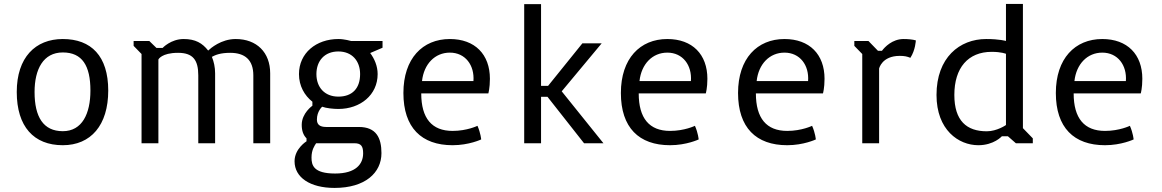

<svg xmlns="http://www.w3.org/2000/svg" viewBox="-20 -714 5792 957"><path d="M63.5 -255.4C63.5 -83 148.4 9.8 293 9.8C432.6 9.8 519.5 -89.8 519.5 -262.7C519.5 -434.6 434.6 -519.5 293 -519.5C156.2 -519.5 63.5 -427.7 63.5 -255.4ZM152.3 -255.4C152.3 -369.1 195.8 -452.6 293 -452.6C390.1 -452.6 430.7 -386.2 430.7 -262.7C430.7 -148.4 390.1 -60.1 293 -60.1C195.8 -60.1 152.3 -131.3 152.3 -255.4Z M685.5 0H769.5V-417.5C769.5 -417.5 784.7 -450.7 867.7 -450.7C941.9 -450.7 968.3 -414.6 968.3 -338.4V0H1052.2V-348.6C1052.2 -378.9 1045.9 -407.2 1036.1 -430.7C1054.2 -440.4 1079.1 -450.7 1127.4 -450.7C1201.7 -450.7 1242.7 -414.6 1242.7 -338.4V0H1326.7V-348.6C1326.7 -452.6 1259.8 -519.5 1154.8 -519.5C1082 -519.5 1029.3 -473.1 1017.6 -461.9C988.8 -499 954.1 -519.5 895.5 -519.5C831.5 -519.5 790.5 -475.1 790.5 -475.1H759.8L724.1 -509.8H646V-485.4L685.5 -444.8Z M1507.8 -9.8C1507.8 -9.8 1448.2 26.9 1448.2 89.8C1448.2 170.4 1525.4 222.7 1647.5 222.7C1799.8 222.7 1881.3 147.5 1881.3 49.3C1881.3 -26.9 1855 -81.1 1769 -81.1H1606C1572.8 -81.1 1559.6 -94.2 1559.6 -118.2C1559.6 -159.7 1585.9 -182.1 1585.9 -182.1C1605 -174.8 1641.6 -170.9 1666.5 -170.9C1775.9 -170.9 1862.3 -240.7 1862.3 -344.7C1862.3 -385.3 1846.2 -421.4 1825.2 -449.7L1886.7 -476.1V-509.8H1729.5C1729.5 -509.8 1696.8 -519.5 1666.5 -519.5C1556.2 -519.5 1470.2 -449.7 1470.2 -344.7C1470.2 -285.2 1498 -237.8 1537.1 -207V-187C1537.1 -187 1483.9 -150.4 1483.9 -91.8C1483.9 -62.5 1491.7 -40.5 1507.8 -24.4ZM1666.5 -232.4C1597.7 -232.4 1557.1 -279.3 1557.1 -344.7C1557.1 -410.6 1597.7 -457.5 1666.5 -457.5C1734.4 -457.5 1774.9 -410.6 1774.9 -344.7C1774.9 -272 1734.4 -232.4 1666.5 -232.4ZM1532.7 71.3C1532.7 32.7 1547.9 12.2 1555.7 0H1746.6C1780.3 0 1790 15.1 1790 50.3C1790 103 1754.4 150.9 1650.4 150.9C1542.5 150.9 1532.7 109.4 1532.7 71.3Z M1990.7 -250.5C1990.7 -78.1 2080.6 9.8 2235.8 9.8C2317.9 9.8 2378.4 -19 2378.4 -19C2378.4 -19 2376 -50.3 2359.9 -86.9C2359.9 -86.9 2308.1 -61.5 2235.8 -61.5C2132.3 -61.5 2079.6 -124.5 2079.6 -248.5H2414.1C2414.1 -248.5 2421.9 -275.4 2421.9 -321.3C2421.9 -442.9 2347.2 -519.5 2222.2 -519.5C2086.4 -519.5 1990.7 -422.4 1990.7 -250.5ZM2083.5 -310.1C2092.8 -395 2147.9 -451.7 2222.2 -451.7C2299.8 -451.7 2345.7 -388.2 2339.8 -310.1Z M2592.8 0H2676.8V-231.4H2709L2891.1 0H2987.8L2779.8 -258.8L2979 -498H2882.8L2711.9 -286.1H2676.8V-693.4H2592.8Z M3074.7 -250.5C3074.7 -78.1 3164.6 9.8 3319.8 9.8C3401.9 9.8 3462.4 -19 3462.4 -19C3462.4 -19 3460 -50.3 3443.8 -86.9C3443.8 -86.9 3392.1 -61.5 3319.8 -61.5C3216.3 -61.5 3163.6 -124.5 3163.6 -248.5H3498C3498 -248.5 3505.9 -275.4 3505.9 -321.3C3505.9 -442.9 3431.2 -519.5 3306.2 -519.5C3170.4 -519.5 3074.7 -422.4 3074.7 -250.5ZM3167.5 -310.1C3176.8 -395 3231.9 -451.7 3306.2 -451.7C3383.8 -451.7 3429.7 -388.2 3423.8 -310.1Z M3658.7 -250.5C3658.7 -78.1 3748.5 9.8 3903.8 9.8C3985.8 9.8 4046.4 -19 4046.4 -19C4046.4 -19 4043.9 -50.3 4027.8 -86.9C4027.8 -86.9 3976.1 -61.5 3903.8 -61.5C3800.3 -61.5 3747.6 -124.5 3747.6 -248.5H4082C4082 -248.5 4089.8 -275.4 4089.8 -321.3C4089.8 -442.9 4015.1 -519.5 3890.1 -519.5C3754.4 -519.5 3658.7 -422.4 3658.7 -250.5ZM3751.5 -310.1C3760.7 -395 3815.9 -451.7 3890.1 -451.7C3967.8 -451.7 4013.7 -388.2 4007.8 -310.1Z M4277.8 0H4361.8V-372.1C4361.8 -372.1 4375 -435.5 4464.8 -435.5C4487.8 -435.5 4501.5 -432.6 4517.6 -425.8C4543 -464.4 4544.9 -512.7 4544.9 -512.7C4528.3 -517.6 4504.4 -519.5 4483.9 -519.5C4427.2 -519.5 4389.6 -479 4376 -460.9H4356L4308.6 -509.8H4238.3V-485.4L4277.8 -444.8Z M4647.9 -240.7C4647.9 -66.4 4757.8 9.8 4856.4 9.8C4934.1 9.8 4973.6 -34.7 4973.6 -34.7H5003.9L5043.5 0H5127.9V-24.4L5078.6 -75.2V-694.3H4994.1V-509.8C4994.1 -509.8 4962.4 -519.5 4895.5 -519.5C4762.7 -519.5 4647.9 -426.8 4647.9 -240.7ZM4736.8 -240.7C4736.8 -376 4805.2 -455.6 4922.9 -455.6C4971.7 -455.6 4994.1 -445.8 4994.1 -445.8V-90.8C4994.1 -90.8 4949.7 -59.6 4898.4 -59.6C4798.3 -59.6 4736.8 -111.8 4736.8 -240.7Z M5242.7 -250.5C5242.7 -78.1 5332.5 9.8 5487.8 9.8C5569.8 9.8 5630.4 -19 5630.4 -19C5630.4 -19 5627.9 -50.3 5611.8 -86.9C5611.8 -86.9 5560.1 -61.5 5487.8 -61.5C5384.3 -61.5 5331.5 -124.5 5331.5 -248.5H5666C5666 -248.5 5673.8 -275.4 5673.8 -321.3C5673.8 -442.9 5599.1 -519.5 5474.1 -519.5C5338.4 -519.5 5242.7 -422.4 5242.7 -250.5ZM5335.4 -310.1C5344.7 -395 5399.9 -451.7 5474.1 -451.7C5551.8 -451.7 5597.7 -388.2 5591.8 -310.1Z"/></svg>

Font: Basic
Style: Regular
Weight: 400
Designer: Magnus Gaarde
Foundry: Magnus Gaarde
Version: Version 1.001